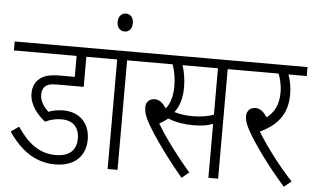

<svg xmlns="http://www.w3.org/2000/svg" viewBox="-55 -905 1647 1004"><g transform="rotate(5 768.5 -403.0)"><path d="M280 -238C337 -238 373 -206 373 -145C373 -83 336 -49 264 -49C181 -49 119 -95 62 -180L20 -151C82 -60 159 0 266 0C373 0 425 -62 425 -144C425 -230 371 -285 285 -285C257 -285 230 -280 207 -271C186 -291 162 -320 162 -358C162 -375 167 -389 175 -398C188 -412 205 -417 243 -417H380V-575H477V-622H0V-575H329V-465H252C189 -465 160 -453 138 -431C121 -414 111 -390 111 -360C111 -299 153 -251 194 -218C222 -231 250 -238 280 -238Z M594 -575H684V-622H465V-575H542V0H594Z M527 -771C527 -742 544 -724 567 -724C591 -724 607 -741 607 -771C607 -799 592 -818 567 -818C544 -818 527 -799 527 -771Z M1122 -575H1213V-622H671V-575H833C844 -545 852 -502 852 -463C852 -410 840 -370 817 -342C799 -370 780 -385 756 -385C726 -385 710 -365 710 -339C710 -315 717 -290 739 -252C775 -190 843 -92 931 12L969 -19C904 -94 836 -183 790 -261C806 -269 821 -279 835 -291C871 -275 921 -267 965 -267C1007 -267 1039 -271 1071 -283V0H1122ZM959 -314C923 -314 891 -319 864 -327C889 -359 903 -402 903 -462C903 -502 895 -546 885 -575H1071V-331C1035 -319 1001 -314 959 -314Z M1506 -19C1440 -89 1367 -184 1318 -264C1394 -301 1459 -355 1459 -471C1459 -510 1451 -549 1441 -575H1537V-622H1200V-575H1389C1398 -554 1408 -519 1408 -476C1408 -414 1385 -369 1346 -342C1328 -370 1309 -385 1285 -385C1255 -385 1239 -364 1239 -339C1239 -319 1244 -299 1264 -263C1295 -206 1375 -92 1468 12Z"/></g></svg>

Font: Noto Sans Devanagari Condensed Light
Style: Regular
Weight: 300
Width: 3
Designer: Jelle Bosma - Monotype Design Team
Foundry: Monotype Imaging Inc.
Version: Version 2.004